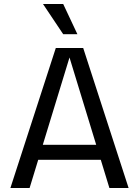

<svg xmlns="http://www.w3.org/2000/svg" viewBox="-20 -940 695 960"><path d="M177 -216H475L509 -141H143ZM259 -700H342L128 0H32ZM313 -700H396L623 0H527ZM195 -920H296L367 -769H296Z"/></svg>

Font: Moderustic
Style: Regular
Weight: 400
Designer: Tural Alisoy
Foundry: TAFT Foundry
Version: Version 2.120